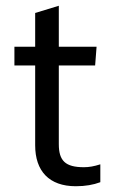

<svg xmlns="http://www.w3.org/2000/svg" viewBox="-20 -636 398 666"><path d="M30 -474V-409H102V-132C102 -43 150 10 243 10C276 10 304 5 328 -4V-66C306 -59 289 -56 271 -56C207 -56 184 -78 184 -136V-409H310L315 -474H184V-616L102 -591V-474Z"/></svg>

Font: Kanit Light
Style: Regular
Weight: 300
Designer: Katatrad Team
Foundry: CadsonDemak
Version: Version 1.000;PS 001.000;hotconv 1.0.88;makeotf.lib2.5.64775